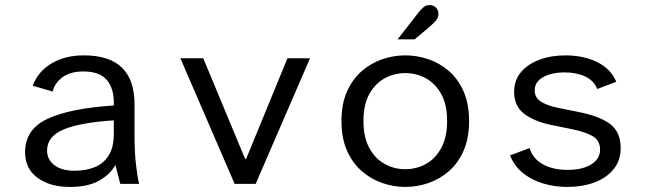

<svg xmlns="http://www.w3.org/2000/svg" viewBox="-20 -726 2568 758"><path d="M255.3 12Q177.7 12 128.3 -23.9Q79 -59.8 79 -125.4Q79 -215.4 167.2 -256.7Q255.4 -298.1 429.3 -309.7V-320.8Q429.3 -378.8 400.7 -411.4Q372.1 -443.9 308.9 -443.9Q258.5 -443.9 227.4 -421.5Q196.4 -399 187.7 -364.7L109.1 -387.5Q130.5 -444.4 183.8 -475.9Q237.1 -507.4 310.7 -507.4Q412.1 -507.4 461.6 -458.8Q511.1 -410.3 511.1 -313.4V-191.5Q511.1 -126.3 516.5 -79.1Q521.8 -31.9 529.1 0H454.9L435.5 -74.8Q416.1 -38.8 372.5 -13.4Q328.8 12 255.3 12ZM274.6 -51.9Q318.8 -51.9 353.7 -65.9Q388.5 -79.8 408.9 -112.1Q429.3 -144.3 429.3 -197.5V-250.9Q297.1 -242.3 231.5 -215Q165.8 -187.7 165.8 -131.5Q165.8 -96.3 194.7 -74.1Q223.7 -51.9 274.6 -51.9Z M906.4 0 692.1 -496H782.4L947.7 -98.8H951.7L1114.9 -496H1203.9L989.3 0Z M1580 12Q1534.5 12 1489.7 -3.3Q1444.9 -18.6 1408.4 -50.3Q1371.8 -82.1 1349.9 -131.3Q1328.1 -180.4 1328.1 -248.1Q1328.1 -315.8 1349.9 -364.8Q1371.8 -413.8 1408.4 -445.5Q1444.9 -477.1 1489.7 -492.3Q1534.5 -507.4 1580 -507.4Q1626.5 -507.4 1671.2 -492.3Q1715.8 -477.1 1752.4 -445.5Q1788.9 -413.8 1810.4 -364.8Q1831.9 -315.8 1831.9 -248.1Q1831.9 -180.4 1810.4 -131.3Q1788.9 -82.1 1752.4 -50.3Q1715.8 -18.6 1671.2 -3.3Q1626.5 12 1580 12ZM1580 -58Q1623.6 -58 1661.1 -78.5Q1698.5 -99 1721.8 -141.4Q1745.1 -183.7 1745.1 -248.1Q1745.1 -313.5 1721.7 -355.2Q1698.2 -396.9 1660.8 -417.2Q1623.4 -437.4 1580 -437.4Q1536.9 -437.4 1499.3 -417.2Q1461.8 -396.9 1438.3 -355.2Q1414.9 -313.5 1414.9 -248.1Q1414.9 -183.7 1438.2 -141.4Q1461.5 -99 1499.1 -78.5Q1536.6 -58 1580 -58ZM1549.7 -570.7 1629.9 -673.7Q1641.7 -688.6 1651.7 -697.2Q1661.7 -705.9 1675.7 -705.9Q1691.6 -705.9 1701.3 -695.8Q1711 -685.8 1711 -671.4Q1711 -658.1 1703.4 -647.9Q1695.8 -637.6 1674.4 -618.9L1617.1 -570.7Z M2219.2 12Q2170.1 12 2124.5 -1.6Q2078.9 -15.1 2044.6 -42.8Q2010.4 -70.4 1993.6 -112.6L2070.6 -141.3Q2083.1 -100.1 2122.6 -77.8Q2162.1 -55.4 2220.4 -55.4Q2280 -55.4 2314.5 -77.3Q2349.1 -99.1 2349.1 -134.8Q2349.1 -171.6 2319.8 -188.5Q2290.5 -205.3 2238.9 -215.9L2156.8 -232.6Q2089.7 -246.3 2049.7 -276.5Q2009.7 -306.7 2009.7 -364.2Q2009.7 -409.2 2036.8 -441.2Q2063.8 -473.3 2109.8 -490.3Q2155.7 -507.4 2211.7 -507.4Q2282.8 -507.4 2336.6 -481.4Q2390.4 -455.4 2413.2 -403.3L2337.7 -374.6Q2325.6 -407.1 2290.8 -423.7Q2256 -440.2 2209.7 -440.2Q2157.9 -440.2 2124.5 -421.7Q2091 -403.2 2091 -368.9Q2091 -340.8 2114.7 -325.3Q2138.5 -309.8 2180.1 -300.9L2263.6 -283.9Q2346.4 -267.9 2388.4 -236.5Q2430.4 -205.2 2430.4 -140.8Q2430.4 -92.4 2402.4 -58Q2374.5 -23.6 2326.9 -5.8Q2279.3 12 2219.2 12Z"/></svg>

Font: Atkinson Hyperlegible Mono ExtraLight
Style: Regular
Weight: 200
Monospace: yes
Designer: Elliott Scott, Megan Eiswerth, Linus Boman, Theodore Petrosky, Letters from Sweden
Foundry: Applied Design Works, Letters from Sweden
Version: Version 2.001